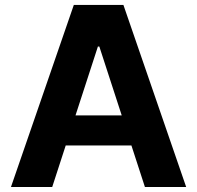

<svg xmlns="http://www.w3.org/2000/svg" viewBox="-20 -747 788 767"><path d="M23.8 0H188.6L242.5 -165.8H505L558.9 0H723.7L473 -727.3H274.9ZM371.1 -561.1H376.8L466.3 -285.9H281.6Z"/></svg>

Font: Inter-Hewn
Style: Bold
Weight: 700
Designer: Rasmus Andersson
Foundry: rsms
Version: Version 3.012;git-f93a4a705